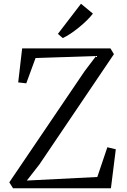

<svg xmlns="http://www.w3.org/2000/svg" viewBox="-20 -1003 676 1023"><path d="M49.5 0 29.5 -31.5 431 -624 492 -704.5 169.5 -694 120 -559 77 -564 98 -745H568.5L587 -714.5L190 -127L123 -41L498.5 -60L552 -218.5L597 -207.5L571 0ZM314 -800.5 288.5 -822.5 411.5 -983 475 -930.5Q463 -914.5 443.5 -895.2Q424 -876 401 -857.2Q378 -838.5 355.5 -823.5Q333 -808.5 315 -800.5Z"/></svg>

Font: Merriweather 60pt Light
Style: Regular
Weight: 300
Version: Version 2.100